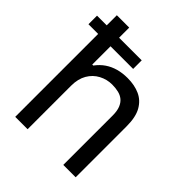

<svg xmlns="http://www.w3.org/2000/svg" viewBox="-201 -844 966 966"><g transform="rotate(45 281.5 -361.5)"><path d="M69 0V-723H157V-460H164Q184 -487 209 -504Q234 -521 264.5 -529.5Q295 -538 331 -538Q381 -538 418.5 -521Q456 -504 477.5 -466Q499 -428 499 -363V0H411V-351Q411 -384 402.5 -405Q394 -426 379.5 -438Q365 -450 344.5 -455Q324 -460 299 -460Q262 -460 229 -442.5Q196 -425 176.5 -391.5Q157 -358 157 -309V0ZM0 -590V-651H318V-590Z"/></g></svg>

Font: Archivo SemiBold
Style: Regular
Weight: 400
Version: Version 2.001